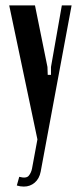

<svg xmlns="http://www.w3.org/2000/svg" viewBox="-20 -514 298 708"><path d="M109 -494 155 -267 156 -238H168V-267L208 -494H244L130 119Q125 145 108 159.5Q91 174 68 174Q54 174 42 170L51 138Q77 145 86 134Q95 123 98 108L118 0L14 -494Z"/></svg>

Font: Moniqa ExtBd Cond Paragraph
Style: Regular
Weight: 800
Width: 3
Designer: Rajesh Rajput
Foundry: Rajesh Rajput
Version: Version 1.000